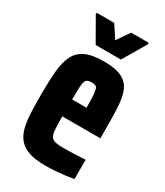

<svg xmlns="http://www.w3.org/2000/svg" viewBox="-176 -761 726 844"><g transform="rotate(30 187.0 -339.5)"><path d="M198 8Q148 8 116 -2.5Q84 -13 65.5 -33.5Q47 -54 38.5 -85.5Q30 -117 28 -159Q26 -201 26 -254Q26 -322 30.5 -372Q35 -422 51 -454Q67 -486 100.5 -502Q134 -518 193 -518Q239 -518 268.5 -508.5Q298 -499 314.5 -479.5Q331 -460 338 -429Q345 -398 346.5 -354.5Q348 -311 348 -254V-217H155Q155 -176 156.5 -152.5Q158 -129 165 -117.5Q172 -106 187 -102.5Q202 -99 229 -99Q241 -99 259 -99.5Q277 -100 298.5 -101Q320 -102 339 -103V-5Q323 -2 299.5 1Q276 4 250 6Q224 8 198 8ZM228 -287V-305Q228 -342 226.5 -363Q225 -384 222 -394.5Q219 -405 211.5 -408Q204 -411 192 -411Q180 -411 172 -407.5Q164 -404 160.5 -393.5Q157 -383 156 -361Q155 -339 155 -303H243ZM125 -562 58 -679V-687H147L189 -623L233 -687H322V-679L253 -562Z"/></g></svg>

Font: Saira ExtraCondensed ExtraBold
Style: Regular
Weight: 800
Width: 2
Designer: Hector Gatti with collaboration of the Omnibus-Type team
Foundry: Omnibus-Type
Version: Version 1.101